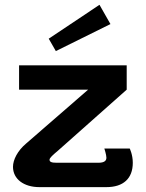

<svg xmlns="http://www.w3.org/2000/svg" viewBox="-20 -768 598 788"><path d="M433.3 -669.2 388.3 -748.3 180 -609.2 209.2 -558.3ZM58.3 -500V-400H341.7L87.5 -179.2C51.7 -149.2 33.3 -111.7 33.3 -83.3C33.3 -33.3 77.5 0 141.7 0H416.7C485.8 0 525 -35 525 -100C525 -133.3 512.5 -158.3 512.5 -158.3H408.3C408.3 -158.3 416.7 -132.5 416.7 -120.8C416.7 -108.3 408.3 -100 383.3 -100H212.5C190 -100 183.3 -104.2 183.3 -112.5C183.3 -120 196.7 -131.7 218.3 -150L500 -400V-500Z"/></svg>

Font: BoonHome
Style: Bold
Weight: 700
Designer: Sungsit Sawaiwan
Foundry: Sungsit Sawaiwan
Version: Version 0.2